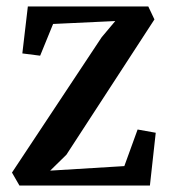

<svg xmlns="http://www.w3.org/2000/svg" viewBox="-20 -573 526 593"><path d="M40 0 17 -40 294 -458 336 -508 144 -499 104 -401 49 -408 66 -553H438L457 -513L185 -95L135 -46L364 -60L405 -173L461 -163L443 0Z"/></svg>

Font: Aikya SemiBold
Style: Regular
Weight: 600
Designer: Neelakash Kshetrimayum (Latin subset based on Merriweather by Eben Sorkin)
Foundry: Brand New Type
Version: Version 1.00 b005